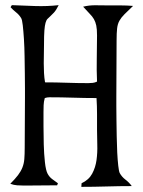

<svg xmlns="http://www.w3.org/2000/svg" viewBox="-20 -720 557 746"><path d="M303 -694Q327 -700 352 -699.5Q377 -699 401 -699Q425 -699 449 -699Q473 -699 497 -697Q476 -677 463.5 -664.5Q451 -652 444 -639.5Q437 -627 435 -609.5Q433 -592 433 -562L432 -342Q432 -332 432 -308Q432 -284 432.5 -253.5Q433 -223 433.5 -189.5Q434 -156 435.5 -127Q437 -98 439.5 -76Q442 -54 445 -48Q453 -33 467.5 -22Q482 -11 492 3Q443 3 394 4.5Q345 6 296 6L297 -8Q325 -21 338 -45Q351 -69 355 -98Q359 -127 358 -157.5Q357 -188 357 -215Q357 -246 357 -277Q357 -308 355 -339Q309 -339 263.5 -340.5Q218 -342 172 -342Q163 -342 154 -339Q150 -325 149.5 -311Q149 -297 149 -283Q149 -265 149 -230.5Q149 -196 150 -159Q151 -122 154.5 -90Q158 -58 165 -45Q172 -32 183 -24Q194 -16 205 -8L202 0L74 1Q60 1 46.5 0Q33 -1 20 -6Q39 -25 50 -39.5Q61 -54 67 -69Q73 -84 74.5 -102Q76 -120 76 -146L77 -341Q77 -351 77 -376.5Q77 -402 76.5 -434Q76 -466 75.5 -501.5Q75 -537 73 -568Q71 -599 68.5 -621.5Q66 -644 62 -650Q54 -663 42.5 -672Q31 -681 21 -692L26 -700Q72 -698 117.5 -696.5Q163 -695 208 -700Q198 -680 189.5 -671Q181 -662 175 -656.5Q169 -651 164.5 -646.5Q160 -642 157 -631.5Q154 -621 152.5 -602Q151 -583 151 -548L150 -474Q150 -455 151 -436.5Q152 -418 155 -400Q197 -400 239 -398.5Q281 -397 323 -397Q332 -397 340.5 -398Q349 -399 357 -403Q355 -448 356 -492.5Q357 -537 357 -582Q357 -607 354 -621Q351 -635 345 -645.5Q339 -656 328.5 -666.5Q318 -677 303 -694Z"/></svg>

Font: Germanica
Style: Regular
Weight: 400
Designer: Peter Wiegel
Foundry: Peter Wiegel